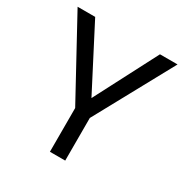

<svg xmlns="http://www.w3.org/2000/svg" viewBox="-164 -845 945 979"><g transform="rotate(30 309.0 -355.5)"><path d="M352 0H262V-257.5L14.5 -711H118L308.5 -343L499.5 -711H603L352 -251Z"/></g></svg>

Font: Roberto Sans
Style: Regular
Weight: 400
Designer: Google (font) & Cristiano Sobral (main changes)
Version: Version 1.500; ttfautohint (v1.8.4.7-5d5b-dirty)